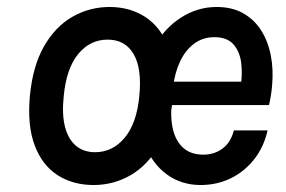

<svg xmlns="http://www.w3.org/2000/svg" viewBox="-20 -517 820 550"><path d="M248 13Q189 13 145 -15.2Q101 -43.5 79.5 -100.2Q58 -157 65.5 -241Q73.5 -327 105.8 -383.8Q138 -440.5 187.2 -468.8Q236.5 -497 294 -497Q352 -497 396 -468.5Q440 -440 461.8 -383.2Q483.5 -326.5 476 -241Q468 -157 435.5 -100.2Q403 -43.5 354.2 -15.2Q305.5 13 248 13ZM252.5 -81Q302.5 -81 337 -122.2Q371.5 -163.5 379 -241Q387 -320.5 362.8 -362Q338.5 -403.5 288.5 -403.5Q238 -403.5 204 -362.2Q170 -321 162.5 -241Q157 -189.5 166.2 -153.8Q175.5 -118 197.5 -99.5Q219.5 -81 252.5 -81ZM554.5 13Q499 13 456.8 -18.2Q414.5 -49.5 393.2 -106.8Q372 -164 379.5 -241.5Q387 -321.5 418.5 -378.5Q450 -435.5 497.8 -466.2Q545.5 -497 600.5 -497Q645.5 -497 677.5 -478.5Q709.5 -460 729 -428.5Q748.5 -397 756 -357Q763.5 -317 759.5 -273Q758.5 -259 756.2 -244.8Q754 -230.5 750.5 -216H449L473 -234Q467 -188.5 474.2 -152Q481.5 -115.5 503.5 -94.8Q525.5 -74 562.5 -74Q594 -74 617.5 -91.5Q641 -109 650 -143.5H746.5Q736 -96.5 708.5 -61.2Q681 -26 641.5 -6.5Q602 13 554.5 13ZM476 -268 457 -283H694L669.5 -269.5Q675 -305.5 670.8 -337.8Q666.5 -370 648.5 -390.2Q630.5 -410.5 594 -410.5Q560.5 -410.5 535.5 -391.5Q510.5 -372.5 495.5 -340.2Q480.5 -308 476 -268Z"/></svg>

Font: Karla SemiBold
Style: Italic
Weight: 600
Italic angle: -8°
Designer: Jonathan Pinhorn
Version: Version 2.004;gftools[0.9.33]